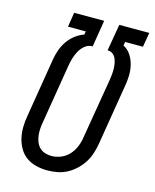

<svg xmlns="http://www.w3.org/2000/svg" viewBox="-112 -812 724 896"><g transform="rotate(15 250.0 -363.5)"><path d="M202 8Q175 8 148.5 1.5Q122 -5 101 -20Q80 -35 67 -57.5Q54 -80 48 -105.5Q42 -131 42.5 -159Q43 -187 48 -214L95 -501Q99 -524 107 -546.5Q115 -569 129 -589.5Q143 -610 163 -625.5Q183 -641 206 -649L209 -665H123L134 -735H279L258 -606H256Q237 -606 221 -593Q205 -580 195.5 -562.5Q186 -545 180.5 -526.5Q175 -508 172 -489L125 -203Q122 -187 121 -170.5Q120 -154 122 -138Q124 -122 130 -107.5Q136 -93 146.5 -82.5Q157 -72 172.5 -67Q188 -62 204 -62Q227 -62 250 -71.5Q273 -81 289.5 -99.5Q306 -118 315 -141Q324 -164 327 -187L375 -473Q377 -486 378.5 -499.5Q380 -513 380 -526Q380 -539 378 -552Q376 -565 371.5 -576.5Q367 -588 357.5 -596.5Q348 -605 335 -606H330L352 -735H497L485 -665H399L396 -647Q418 -636 432 -614.5Q446 -593 452 -567.5Q458 -542 457 -515.5Q456 -489 451 -462L404 -176Q400 -152 392.5 -128Q385 -104 371.5 -82.5Q358 -61 339 -43Q320 -25 297.5 -13Q275 -1 250.5 3.5Q226 8 202 8Z"/></g></svg>

Font: Iosevka Slab
Style: Italic
Weight: 400
Italic angle: -9°
Monospace: yes
Designer: Belleve Invis
Foundry: Belleve Invis
Version: Version 11.1.0; ttfautohint (v1.8.3)